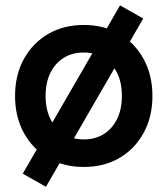

<svg xmlns="http://www.w3.org/2000/svg" viewBox="-20 -614 631 723"><path d="M153 89.3 65.7 40 432 -593.7 519.3 -544.3ZM295.1 14.7Q219.3 14.7 161.2 -19.3Q103 -53.3 69.8 -113.7Q36.7 -174 36.7 -252.7Q36.7 -331.3 69.8 -391.7Q103 -452 161.2 -486Q219.5 -520 295.1 -520Q371.7 -520 429.6 -486.2Q487.6 -452.3 520.8 -391.8Q554 -331.3 554 -252.7Q554 -174 520.8 -113.5Q487.7 -53 429.8 -19.2Q371.9 14.7 295.1 14.7ZM295.3 -89Q338.7 -89 370.8 -109.2Q403 -129.3 421 -166.2Q439 -203 439 -252.4Q439 -302.7 421 -339.3Q403 -376 370.8 -396.2Q338.7 -416.3 295.3 -416.3Q252 -416.3 219.8 -396.2Q187.7 -376 169.7 -339.5Q151.7 -303 151.7 -252.6Q151.7 -203 169.7 -166.2Q187.7 -129.3 219.8 -109.2Q252 -89 295.3 -89Z"/></svg>

Font: Fustat
Style: Regular
Weight: 400
Designer: Mohamed Gaber, Khaled Hosny, Laura Garcia Mut
Foundry: Kief Type Foundry, Alif Type Foundry, Hard Type Foundry
Version: Version 1.007